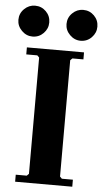

<svg xmlns="http://www.w3.org/2000/svg" viewBox="-73 -917 513 954"><g transform="rotate(5 183.0 -440.0)"><path d="M40 0V-35H95L105 -45V-625L95 -635H40V-670H325V-635H270L260 -625V-45L270 -35H325V0ZM62.9 -726Q32 -726 9 -749.1Q-14 -772.1 -14 -802.9Q-14 -835 9.1 -857.5Q32.1 -880 62.9 -880Q95 -880 117.5 -857.6Q140 -835.1 140 -802.9Q140 -772 117.6 -749Q95.1 -726 62.9 -726ZM302.9 -726Q272 -726 249 -749.1Q226 -772.1 226 -802.9Q226 -835 249.1 -857.5Q272.1 -880 302.9 -880Q335 -880 357.5 -857.6Q380 -835.1 380 -802.9Q380 -772 357.6 -749Q335.1 -726 302.9 -726Z"/></g></svg>

Font: Brygada 1918
Style: Regular
Weight: 400
Designer: Mateusz Machalski | Borys Kosmynka | Przemek Hoffer
Foundry: NIEPODLEGLA 2018
Version: Version 3.006